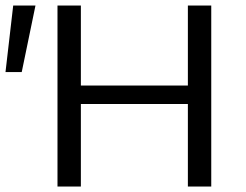

<svg xmlns="http://www.w3.org/2000/svg" viewBox="-31 -678 894 698"><path d="M17 -658H98L48 -416H-11ZM737 -658V0H652V-300H263V0H178V-658H263V-367H652V-658Z"/></svg>

Font: Ysabeau SC Medium
Style: Regular
Weight: 500
Designer: Christian Thalmann (Catharsis Fonts)
Version: Version 0.003